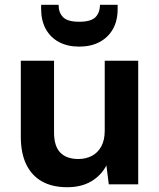

<svg xmlns="http://www.w3.org/2000/svg" viewBox="-20 -771 666 803"><path d="M261 12Q199 12 156 -12Q113 -36 90 -83Q67 -130 67 -200V-517H206V-217Q206 -160 232 -133Q258 -106 308 -106Q339 -106 364 -119Q389 -132 403.5 -158.5Q418 -185 418 -224V-517H558V0H435L425 -79Q403 -37 361.5 -12.5Q320 12 261 12ZM311 -576Q263 -576 227 -595Q191 -614 171.5 -649.5Q152 -685 152 -734V-751H225Q225 -718 244 -699Q263 -680 311 -680Q360 -680 379 -699Q398 -718 398 -751H472V-733Q472 -684 452 -649Q432 -614 396 -595Q360 -576 311 -576Z"/></svg>

Font: DM Sans 11pt ExtraBold
Style: Regular
Weight: 800
Version: Version 4.004;gftools[0.9.30]